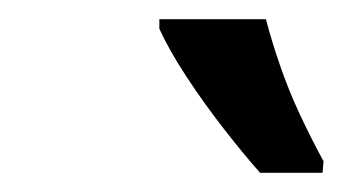

<svg xmlns="http://www.w3.org/2000/svg" viewBox="-20 -786 357 200"><path d="M251 -606Q234 -625 213 -652Q192 -679 174 -706.5Q156 -734 146 -756V-766H257Q263 -743 272 -717Q281 -691 292.5 -666.5Q304 -642 317 -618L316 -606Z"/></svg>

Font: Noto Sans Display Medium
Style: Italic
Weight: 500
Italic angle: -12°
Designer: Monotype Design Team
Foundry: Monotype Imaging Inc.
Version: Version 2.003